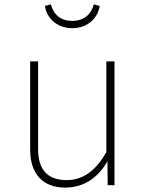

<svg xmlns="http://www.w3.org/2000/svg" viewBox="-20 -841 663 872"><path d="M308 -713C375 -713 423 -755 433 -814L406 -821C393 -773 359 -746 308 -746C257 -746 224 -773 211 -821L184 -814C193 -755 242 -713 308 -713ZM500 -562H463V-150C421 -76 365 -23 283 -23C200 -23 153 -66 153 -164V-562H117V-161C117 -50 176 11 276 11C369 11 431 -43 468 -109L469 0H500Z"/></svg>

Font: Glow Sans SC Normal ExtraLight
Style: Regular
Weight: 200
Designer: Ryoko NISHIZUKA (kana, bopomofo & ideographs); Paul D. Hunt (Latin, Greek & Cyrillic); Sandoll Communications, Soo-young
Version: Version 0.93